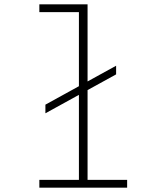

<svg xmlns="http://www.w3.org/2000/svg" viewBox="-20 -868 740 888"><path d="M190 -344V-384L517 -564V-524ZM162 -848H385V-36H568V0H162V-36H345V-812H162Z"/></svg>

Font: Martian Mono SemiExpanded Thin
Style: Regular
Weight: 250
Monospace: yes
Version: Version 0.930